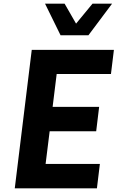

<svg xmlns="http://www.w3.org/2000/svg" viewBox="-20 -1020 637 1040"><path d="M459 -829H308L224 -1000H330L392 -892L481 -1000H587ZM581 -619H287L265 -441H517L501 -309H249L227 -132H521L505 0H60L152 -750H597Z"/></svg>

Font: Orkney
Style: BoldItalic
Weight: 700
Designer: Samuel Oakes and Alfredo Marco Pradil
Foundry: Alfredo Marco Pradil
Version: 1.0; ttfautohint (v1.5)